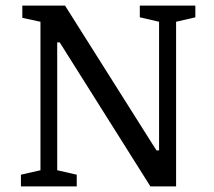

<svg xmlns="http://www.w3.org/2000/svg" viewBox="-20 -668 767 688"><path d="M55 0V-42L125 -58V-590L60 -604V-648H213L528 -149L541 -129H550V-590L481 -606V-648H680V-606L611 -590V0H519L206 -497L194 -516H185V-58L255 -42V0Z"/></svg>

Font: Faustina VF Beta
Style: Regular
Weight: 400
Designer: Alfonso Garcia
Foundry: Omnibus-Type
Version: Version 1.006